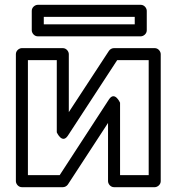

<svg xmlns="http://www.w3.org/2000/svg" viewBox="-20 -753 735 798"><path d="M467 -503H598V-25H479V-326C479 -326 457 -376 433 -340L228 -25H96V-503H216V-203C216 -203 238 -153 262 -189ZM454 -553C446 -553 438 -549 433 -542L266 -287V-528C266 -539 256 -553 241 -553H71C60 -553 46 -543 46 -528V0C46 11 56 25 71 25H241C249 25 257 21 262 14L429 -242V0C429 11 439 25 454 25H623C634 25 648 15 648 0V-528C648 -539 638 -553 623 -553ZM540 -652H162V-683H540ZM565 -602C576 -602 590 -612 590 -627V-708C590 -719 580 -733 565 -733H137C126 -733 112 -723 112 -708V-627C112 -616 122 -602 137 -602Z"/></svg>

Font: Asimov
Style: XWidOu
Weight: 500
Designer: Google
Version: Version 2.000980; 2014